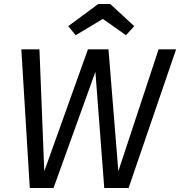

<svg xmlns="http://www.w3.org/2000/svg" viewBox="-20 -934 895 954"><path d="M768 -689H855L619 0H498L454 -577L246 0H128L86 -689H176L200 -83L417 -689H519L568 -83ZM491 -840 356 -759 319 -804 468 -914H528L647 -804L606 -759Z"/></svg>

Font: Fira Sans Variable
Style: Italic
Weight: 397
Italic angle: -8°
Designer: Carrois Corporate & Edenspiekermann AG
Foundry: Carrois Corporate GbR & Edenspiekermann AG
Version: Version 4.202